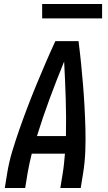

<svg xmlns="http://www.w3.org/2000/svg" viewBox="-20 -941 540 961"><path d="M4 0 16 -74Q25 -130 42 -186Q59 -242 78.5 -297.5Q98 -353 119 -408Q140 -463 162.5 -517.5Q185 -572 208.5 -626.5Q232 -681 257 -735H373Q380 -681 385.5 -626.5Q391 -572 395.5 -517.5Q400 -463 403 -408Q406 -353 407.5 -297.5Q409 -242 407 -186Q405 -130 396 -74L384 0H282L294 -74Q298 -98 300.5 -123Q303 -148 305 -172H139Q133 -148 127.5 -123Q122 -98 118 -74L106 0ZM165 -260H310Q312 -354 309 -447Q306 -540 301 -633Q263 -540 228.5 -447Q194 -354 165 -260ZM491 -849H191V-921H491Z"/></svg>

Font: Iosevka Curly Semibold
Style: Italic
Weight: 600
Italic angle: -9°
Monospace: yes
Designer: Belleve Invis
Foundry: Belleve Invis
Version: Version 22.1.2; ttfautohint (v1.8.4)